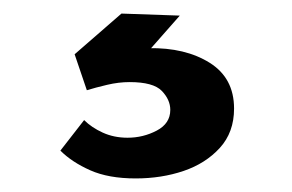

<svg xmlns="http://www.w3.org/2000/svg" viewBox="-20 -30 430 283"><path d="M104 147Q115 158 131.5 165.5Q148 173 168 173Q191 173 211 162.5Q231 152 231 132Q231 117 218.5 104Q206 91 171 91Q155 91 138 95Q121 99 108 103L90 50L159 -10L245 -7L171 77L148 50Q159 46 172.5 44Q186 42 199 41Q253 40 289 62.5Q325 85 325 130Q325 165 304 188Q283 211 250.5 222Q218 233 180 233Q140 233 113 221Q86 209 69 192Z"/></svg>

Font: Josefin Sans Thin SemiBold
Style: Regular
Weight: 600
Version: Version 2.000